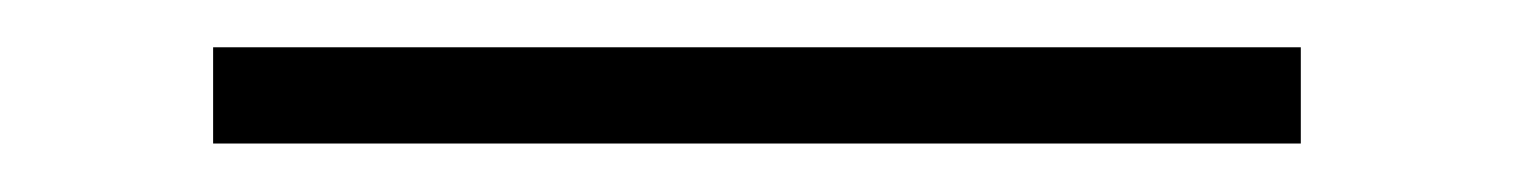

<svg xmlns="http://www.w3.org/2000/svg" viewBox="-20 95 631 80"><path d="M68.8 154.8V114.7H522V154.8Z"/></svg>

Font: PlayfairDisplay-Regular
Style: Regular
Weight: 400
Designer: Claus Eggers Sørensen
Foundry: Claus Eggers Sørensen
Version: Version 1.002;PS 001.002;hotconv 1.0.70;makeotf.lib2.5.58329